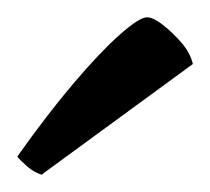

<svg xmlns="http://www.w3.org/2000/svg" viewBox="-20 -767 243 222"><path d="M28 -565Q19 -568 11.5 -574.5Q4 -581 0 -586Q34 -634 64.5 -670Q95 -706 118 -726.5Q141 -747 150 -747Q157 -747 168 -738.5Q179 -730 189.5 -718Q200 -706 203 -693Z"/></svg>

Font: Texturina Medium 12pt Light
Style: Regular
Weight: 300
Version: Version 1.002